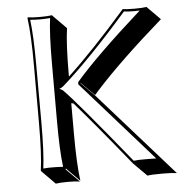

<svg xmlns="http://www.w3.org/2000/svg" viewBox="-51 -698 787 808"><g transform="rotate(-5 342.5 -294.0)"><path d="M104 -444.8Q104 -573.7 94.2 -645L96.2 -647.9Q114.3 -645 147 -645Q179.7 -645 198.2 -647.9L200.2 -645L256.3 -588.4Q246.6 -521.5 246.6 -388.7V-384.3Q355 -485.4 497.1 -647.9Q510.7 -645 545.9 -645Q581.1 -645 597.2 -647.9L653.3 -591.3Q472.7 -433.6 367.2 -317.4Q357.4 -306.6 349.6 -297.4L293 -354V-352.1L349.6 -295.4L663.6 59.6Q643.6 56.6 601.6 56.6Q556.6 56.6 539.6 59.6L482.9 2.9Q341.3 -171.9 255.9 -270Q251 -271.5 246.6 -272V-143.6Q246.6 -14.6 256.3 56.6L200.2 0L198.2 2.9L254.4 59.6Q236.3 56.6 203.6 56.6Q171.4 56.6 152.3 59.6L96.2 2.9L94.2 0Q104 -68.4 104 -200.2ZM180.2 -444.8Q180.2 -570.8 189 -636.7Q168.5 -634.8 147 -634.8Q125.5 -634.8 105 -636.7Q113.8 -565.9 113.8 -444.8L114.3 -200.2Q114.3 -75.2 105.5 -8.3Q126.5 -10.3 147 -9.8Q168 -9.8 189 -8.3Q180.2 -78.6 180.2 -200.2ZM201.7 -336.4Q210.9 -333 215.3 -329.6H215.8Q272 -273.4 487.3 -7.8Q506.3 -10.3 544.9 -9.8Q569.3 -9.8 582.5 -9.3L283.2 -348.1V-357.9L285.6 -360.4Q373.5 -462.4 567.4 -635.3Q558.6 -635.3 545.9 -634.8Q515.1 -634.8 501 -637.2Q334.5 -446.8 218.8 -345.7Q210.9 -339.4 201.7 -336.4Z"/></g></svg>

Font: Linux Biolinum Shadow O
Style: Regular
Weight: 400
Designer: Philipp H. Poll
Foundry: Philipp H. Poll
Version: Version 1.0.4